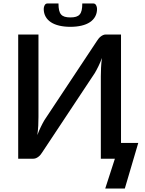

<svg xmlns="http://www.w3.org/2000/svg" viewBox="-20 -920 840 1113"><path d="M542.5 -683.5 237.5 -223.5C230.8 -212.2 223.9 -199.2 216.8 -184.5C209.6 -169.8 202.8 -154 196.5 -137C199.2 -156.3 200.9 -174.8 201.8 -192.2C202.6 -209.8 203 -226.5 203 -242.5V-720H85.5V0H173C178.7 0 184 -1.1 189 -3.2C194 -5.4 198.8 -8.2 203.3 -11.8C207.8 -15.2 211.8 -19.2 215.3 -23.5C218.8 -27.8 221.8 -32.2 224.5 -36.5L529.5 -496.5C536.2 -507.8 543.2 -520.9 550.5 -535.8C557.8 -550.6 564.7 -566.7 571 -584C568.3 -564 566.6 -545.3 565.8 -528C564.9 -510.7 564.5 -494 564.5 -478V0H646L590 173H703.5L781.5 -91.5H681.5V-720H594C588.3 -720 583 -718.9 578 -716.8C573 -714.6 568.3 -711.8 563.8 -708.3C559.3 -704.8 555.3 -700.8 551.8 -696.5C548.3 -692.2 545.2 -687.8 542.5 -683.5ZM388 -819C375 -819 364.1 -820.3 355.3 -823C346.4 -825.7 339.3 -830.1 334 -836.3C328.7 -842.4 324.8 -850.7 322.5 -861C320.2 -871.3 319 -884.3 319 -900H256C248.3 -900 242.7 -896.7 239 -890C235.3 -883.3 233.5 -876.2 233.5 -868.5C233.5 -851.8 237.1 -837 244.3 -824C251.4 -811 261.7 -800.1 275 -791.3C288.3 -782.4 304.6 -775.8 323.8 -771.3C342.9 -766.8 364.3 -764.5 388 -764.5C411.7 -764.5 433.1 -766.8 452.2 -771.3C471.4 -775.8 487.7 -782.4 501 -791.3C514.3 -800.1 524.6 -811 531.7 -824C538.9 -837 542.5 -851.8 542.5 -868.5C542.5 -876.2 540.7 -883.3 537 -890C533.3 -896.7 527.7 -900 520 -900H457C457 -884.3 455.8 -871.3 453.5 -861C451.2 -850.7 447.3 -842.4 442 -836.3C436.7 -830.1 429.6 -825.7 420.7 -823C411.9 -820.3 401 -819 388 -819Z"/></svg>

Font: Lato Semibold
Style: Regular
Weight: 600
Designer: Lukasz Dziedzic
Foundry: tyPoland Lukasz Dziedzic
Version: Version 2.006; 2014-01-15